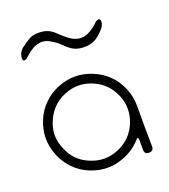

<svg xmlns="http://www.w3.org/2000/svg" viewBox="-118 -706 696 791"><g transform="rotate(-20 230.0 -310.0)"><path d="M219.7 -536.1Q200.2 -555.7 179.7 -567.4Q160.2 -580.1 139.6 -580.1Q120.1 -580.1 99.6 -568.4Q80.1 -556.6 59.6 -537.1Q39.1 -525.4 41 -546.9Q43 -569.3 59.6 -584Q82 -600.6 98.6 -610.4Q115.2 -620.1 139.6 -620.1Q165 -620.1 182.6 -612.3Q200.2 -604.5 219.7 -584Q240.2 -564.5 259.8 -551.8Q280.3 -540 299.8 -540Q320.3 -540 339.8 -551.8Q360.4 -563.5 379.9 -583Q400.4 -594.7 400.4 -575.2Q400.4 -555.7 379.9 -537.1Q360.4 -516.6 342.8 -508.8Q325.2 -500 299.8 -500Q275.4 -500 257.8 -507.8Q240.2 -515.6 219.7 -536.1ZM361.3 -58.6Q334 -31.2 295.9 -15.6Q257.8 0 219.7 0Q181.6 0 143.6 -15.6Q105.5 -31.2 79.1 -58.6Q51.8 -85.9 36.1 -124Q20.5 -162.1 20.5 -200.2Q20.5 -238.3 36.1 -276.4Q51.8 -314.5 79.1 -340.8Q105.5 -368.2 143.6 -383.8Q181.6 -399.4 219.7 -399.4Q257.8 -399.4 295.9 -383.8Q334 -368.2 361.3 -340.8Q388.7 -314.5 404.3 -276.4Q419.9 -238.3 419.9 -200.2Q419.9 -160.2 419.9 -99.6Q420.9 -40 420.9 -19.5Q420.9 0 400.4 0Q380.9 0 380.9 -19.5Q380.9 -33.2 380.9 -40Q380.9 -45.9 380.9 -59.6Q380.9 -80.1 371.1 -69.3Q362.3 -59.6 361.3 -58.6ZM333 -312.5Q311.5 -334 281.2 -346.7Q251 -359.4 219.7 -359.4Q189.5 -359.4 159.2 -346.7Q128.9 -334 107.4 -312.5Q85.9 -291 73.2 -260.7Q59.6 -230.5 59.6 -200.2Q59.6 -168.9 73.2 -138.7Q85.9 -107.4 106.4 -86.9Q128.9 -64.5 159.2 -52.7Q189.5 -40 219.7 -40Q251 -40 281.2 -52.7Q311.5 -65.4 333 -86.9Q354.5 -108.4 367.2 -138.7Q379.9 -168.9 379.9 -200.2Q379.9 -231.4 367.2 -260.7Q354.5 -291 333 -312.5Z"/></g></svg>

Font: Demofont
Style: Regular
Weight: 400
Version: Version 1.0